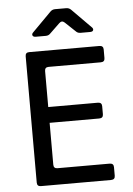

<svg xmlns="http://www.w3.org/2000/svg" viewBox="-62 -996 724 1042"><g transform="rotate(-5 300.0 -475.0)"><path d="M118 0Q97 0 97 -21V-709Q97 -730 118 -730H500Q522 -730 522 -709V-662Q522 -641 500 -641H216Q195 -641 195 -620V-424H465Q487 -424 487 -403V-359Q487 -338 465 -338H195V-110Q195 -89 216 -89H500Q522 -89 522 -68V-21Q522 0 500 0ZM161 -810Q147 -810 143.5 -818.5Q140 -827 150 -836L252 -939Q263 -950 278 -950H339Q354 -950 365 -939L467 -836Q477 -827 474 -818.5Q471 -810 457 -810H404Q389 -810 379 -821L324 -873Q309 -887 294 -872L241 -821Q231 -810 216 -810Z"/></g></svg>

Font: Pitagon Sans Mono Medium
Style: Regular
Weight: 500
Monospace: yes
Designer: Travis Tran
Foundry: Pitagon
Version: Version 1.001; ttfautohint (v1.8.4.7-5d5b);gftools[0.9.26]